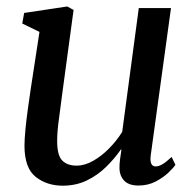

<svg xmlns="http://www.w3.org/2000/svg" viewBox="-20 -578 616 608"><path d="M178.5 10Q128.5 10 93.2 -17.8Q58 -45.5 57.5 -115Q57.5 -137 60.5 -167.8Q63.5 -198.5 68 -231.2Q72.5 -264 76.5 -291L105 -477L50.5 -503.5L56.5 -537L193 -557.5L213 -546.5L178 -288Q173 -246.5 167 -204.2Q161 -162 161 -131.5Q161 -86 177 -69.8Q193 -53.5 222.5 -53.5Q248.5 -53.5 275.2 -68.8Q302 -84 326 -108.5Q350 -133 367 -160.5L419.5 -552.5H521.5L457.5 -87.5Q452.5 -51 473 -51Q482.5 -51 494.2 -57.8Q506 -64.5 523.5 -81L535.5 -56Q530 -47.5 513.8 -31.8Q497.5 -16 473 -3.2Q448.5 9.5 418.5 9.5Q386.5 9.5 371.8 -7.5Q357 -24.5 358.5 -51.5Q358 -56 360.2 -73.8Q362.5 -91.5 364.5 -104L363 -105Q343 -76 316 -49.5Q289 -23 254.8 -6.5Q220.5 10 178.5 10Z"/></svg>

Font: Merriweather Text Regular
Style: Italic
Weight: 400
Italic angle: -7.8°
Designer: Eben Sorkin
Foundry: Eben Sorkin
Version: Version 2.100; ttfautohint (v1.7.19-72a1) -l 8 -r 50 -G 200 